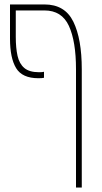

<svg xmlns="http://www.w3.org/2000/svg" viewBox="-20 -604 458 864"><path d="M153 -252Q80 -252 52.5 -297.5Q25 -343 25 -430V-584H180Q272 -584 310 -506.5Q348 -429 348 -292V240H322V-292Q322 -418 290 -487.5Q258 -557 180 -557H51V-438Q51 -388 59 -352.5Q67 -317 89.5 -298Q112 -279 156 -279Q164 -279 169 -279.5Q174 -280 178 -281V-254Q174 -253 168 -252.5Q162 -252 153 -252Z"/></svg>

Font: Noto Sans Hebrew ExtraCondensed Thin
Style: Regular
Weight: 100
Width: 2
Designer: Monotype Design Team
Foundry: Monotype Imaging Inc.
Version: Version 2.004; ttfautohint (v1.8.4.7-5d5b)